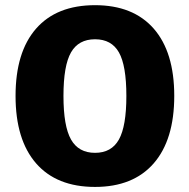

<svg xmlns="http://www.w3.org/2000/svg" viewBox="-20 -727 743 753"><path d="M352.7 -706.7Q502.3 -706.7 582.9 -614.7Q663.4 -522.7 663.4 -350.9Q663.4 -179 582.9 -86.4Q502.3 6.1 352.7 6.1Q202.1 6.1 121.5 -86.4Q41 -178.9 41 -350.8Q41 -522.7 121.5 -614.7Q202.1 -706.7 352.7 -706.7ZM352.7 -573Q288.1 -573 258.5 -521.5Q228.9 -470 228.9 -350.6Q228.9 -232.1 258.5 -179.9Q288.1 -127.6 352.7 -127.6Q417.3 -127.6 446.4 -179.9Q475.6 -232.1 475.6 -350.6Q475.6 -470 446.4 -521.5Q417.3 -573 352.7 -573Z"/></svg>

Font: Alexandria
Style: Regular
Weight: 400
Designer: Mohamed Gaber
Foundry: Kief Type Foundry
Version: Version 5.100